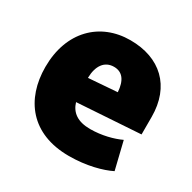

<svg xmlns="http://www.w3.org/2000/svg" viewBox="-133 -690 850 848"><g transform="rotate(30 292.0 -265.5)"><path d="M550 -219 228 -198C242 -152 277 -126 341 -126C400 -126 456 -141 494 -159L528 -19C484 3 409 24 319 24C126 24 33 -101 33 -265C33 -445 145 -555 300 -555C452 -555 550 -465 550 -308ZM366 -328C362 -386 339 -417 296 -417C248 -417 221 -379 220 -317Z"/></g></svg>

Font: Repo Black
Style: Regular
Weight: 900
Designer: Stefan Peev
Foundry: Context Ltd
Version: Version 1.502